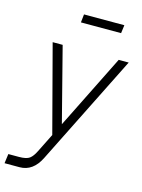

<svg xmlns="http://www.w3.org/2000/svg" viewBox="-143 -764 770 1039"><g transform="rotate(15 242.0 -244.5)"><path d="M195 -689H421L415 -643H190ZM-12 200 -5 147H54Q96 147 113.5 134Q131 121 146 90L198 -14L70 -500H126L233 -84L440 -500H496L188 117Q147 200 72 200Z"/></g></svg>

Font: Haskoy Light
Style: Italic
Weight: 300
Designer: Ertekin Erdin
Foundry: Ertekin Erdin
Version: Version 2.000; ttfautohint (v1.8.4.7-5d5b)